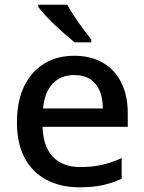

<svg xmlns="http://www.w3.org/2000/svg" viewBox="-20 -786 612 816"><path d="M295 -549Q366 -549 417 -519.5Q468 -490 495.5 -435Q523 -380 523 -305V-247H161Q163 -164 204.5 -120Q246 -76 321 -76Q373 -76 413.5 -85.5Q454 -95 497 -114V-26Q457 -8 415.5 1Q374 10 317 10Q239 10 179 -21Q119 -52 85.5 -113.5Q52 -175 52 -265Q52 -356 82.5 -419Q113 -482 167.5 -515.5Q222 -549 295 -549ZM295 -467Q238 -467 203.5 -430Q169 -393 163 -325H417Q417 -367 404 -399Q391 -431 364 -449Q337 -467 295 -467ZM266 -766Q278 -744 296 -716.5Q314 -689 333.5 -663Q353 -637 368 -618V-606H297Q280 -620 257.5 -639.5Q235 -659 212.5 -680.5Q190 -702 171.5 -722Q153 -742 143 -756V-766Z"/></svg>

Font: Noto Sans Devanagari Medium
Style: Regular
Weight: 500
Version: Version 2.003